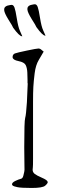

<svg xmlns="http://www.w3.org/2000/svg" viewBox="-26 -887 278 917"><path d="M190 -716.7Q177.3 -716.7 147.8 -757.6Q145.7 -764.2 125.3 -796.1Q105.6 -828.1 104.9 -841.4V-845.1Q104.9 -862.2 133.7 -865.9L140 -866.6H140.7Q149.2 -866.6 154.1 -853.7Q159 -840.7 165.3 -800.6Q171.7 -760.5 180.1 -742.3Q188.5 -724.2 191.4 -716.7ZM79.1 -713.8Q66.5 -713.8 36.9 -754.6Q34.8 -761.3 14.4 -793.2Q-5.3 -825.1 -6 -838.5V-842.2Q-6 -859.3 22.9 -863L29.2 -863.7H29.9Q38.3 -863.7 43.3 -850.7Q48.2 -837.7 54.5 -797.7Q60.8 -757.6 69.3 -739.4Q77.7 -721.2 80.5 -713.8ZM202.1 -17.6Q202.1 -10.7 189.5 0Q176.8 10.7 125.5 10.7Q74.2 10.7 56.6 6.8Q39.1 2.9 35.2 0L31.2 -5.9Q31.2 -15.6 48.3 -23.4Q65.4 -31.2 71.3 -32.2Q77.1 -33.2 80.6 -37.1Q84 -41 85.9 -49.3Q87.9 -57.6 89.8 -66.4Q91.8 -74.2 90.8 -89.8L89.8 -183.6Q89.8 -309.6 94.2 -323.7Q98.6 -337.9 102.5 -398.4L106.4 -488.3L105.5 -490.2Q105.5 -490.2 105.5 -504.9Q105.5 -518.6 104.5 -540.5Q103.5 -562.5 96.7 -576.2Q89.8 -589.8 62.5 -595.2Q35.2 -600.6 34.2 -613.3V-616.2Q35.2 -627.9 45.4 -631.8Q55.7 -635.7 102.5 -645.5Q149.4 -655.3 157.7 -655.3Q166 -655.3 173.8 -647.5L182.6 -640.6L159.2 -600.6Q144.5 -576.2 139.6 -537.6Q134.8 -499 133.3 -472.7Q131.8 -446.3 131.8 -399.4V-127.9Q131.8 -94.7 130.9 -87.9L129.9 -76.2Q129.9 -64.5 139.6 -56.6Q149.4 -48.8 174.3 -38.1Q199.2 -27.3 201.2 -19.5Z"/></svg>

Font: Drukaatie burti
Style: Thin
Weight: 100
Version: Version 0.14